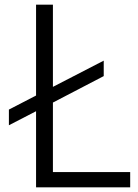

<svg xmlns="http://www.w3.org/2000/svg" viewBox="-20 -800 591 820"><path d="M536 0H134V-325L18 -265V-332L134 -392V-780H206V-429L423 -541V-475L206 -362V-65H536Z"/></svg>

Font: Tanohe Sans
Style: Regular
Weight: 400
Designer: Village Type and Design LLC & Cristiano Sobral
Foundry: Cooper Hewitt Smithsonian Design Museum
Version: Version 1.00;September 29, 2021;FontCreator 13.0.0.2655 64-b